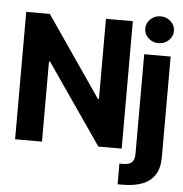

<svg xmlns="http://www.w3.org/2000/svg" viewBox="-62 -829 1040 1092"><g transform="rotate(5 457.5 -282.5)"><path d="M655.5 -727.5V0H522.3L206.4 -457.6H200.4V0H46.9V-727.5H181.6L495.7 -270.1H502V-727.5ZM736.3 -545.9H887.3V27.1Q887.5 90.3 862.5 129.2Q837.6 168.2 791.2 186.1Q744.8 204.1 680.7 204.1H650V86.1H669.7Q706.5 86.1 721.3 70.8Q736.1 55.5 736.3 24.8ZM811.3 -615.6Q777.5 -615.6 753.5 -638.1Q729.5 -660.5 729.5 -692.2Q729.5 -724.1 753.5 -746.4Q777.5 -768.8 811.3 -768.8Q845.1 -768.8 869.1 -746.4Q893.2 -724.1 893.2 -692.3Q893.2 -660.5 869.1 -638.1Q845.1 -615.6 811.3 -615.6Z"/></g></svg>

Font: Inter Tight
Style: Regular
Weight: 400
Designer: Rasmus Andersson
Foundry: rsms
Version: Version 3.002